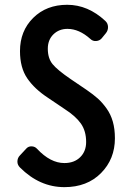

<svg xmlns="http://www.w3.org/2000/svg" viewBox="-20 -770 540 802"><path d="M249 11.7Q145.5 11.7 63.5 -70.3Q52.7 -81.1 52.7 -94.7Q52.7 -110.4 63.5 -121.1L89.8 -149.4Q98.6 -159.2 112.3 -158.7Q126 -158.2 134.8 -148.4Q190.4 -88.9 249 -88.9Q290 -88.9 314.9 -113.3Q339.8 -137.7 339.8 -176.8Q339.8 -222.7 317.9 -253.9Q295.9 -285.2 250 -314.5L180.7 -361.3Q124 -398.4 93.8 -442.9Q63.5 -487.3 63.5 -556.6Q63.5 -640.6 118.7 -695.3Q173.8 -750 260.7 -750Q347.7 -750 419.9 -682.6Q430.7 -672.9 431.2 -657.7Q431.6 -642.6 421.9 -630.9L404.3 -609.4Q395.5 -599.6 381.3 -598.6Q367.2 -597.7 357.4 -607.4Q310.5 -649.4 261.7 -649.4Q226.6 -649.4 203.1 -626.5Q179.7 -603.5 179.7 -566.4Q179.7 -526.4 199.7 -502Q219.7 -477.5 275.4 -439.5L341.8 -394.5Q370.1 -375 388.7 -358.4Q407.2 -341.8 424.8 -317.4Q442.4 -293 451.2 -262.2Q460 -231.4 460 -192.4Q460 -105.5 401.9 -46.9Q343.8 11.7 249 11.7Z"/></svg>

Font: Gen Jyuu Gothic L Monospace Medium
Style: Regular
Weight: 500
Designer: [Source Han Sans]
Ryoko NISHIZUKA  (kana & ideographs); Paul D. Hunt (Latin, Greek & Cyrillic); Wenlong ZHANG  (bopomofo
Version: Version 1.002.20150607